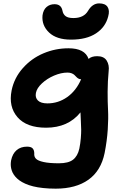

<svg xmlns="http://www.w3.org/2000/svg" viewBox="-20 -835 738 1138"><path d="M400.9 -600.1Q315.4 -600.1 271 -642.1Q226.6 -684.1 231.9 -743.2Q236.3 -776.4 255.6 -793.2Q274.9 -810.1 303.2 -810.1Q342.8 -810.1 350.1 -772Q354 -750.5 368.9 -739.3Q383.8 -728 415 -728Q477.1 -728 502 -771Q527.8 -814.9 567.9 -814.9Q604 -814.9 617.7 -793.7Q631.3 -772.5 621.1 -736.8Q605 -673.8 548.8 -637Q492.7 -600.1 400.9 -600.1ZM310.1 283.2Q270 283.2 236.1 279.5Q202.1 275.9 176.5 269.5Q150.9 263.2 130.1 253.9Q109.4 244.6 95 234.1Q80.6 223.6 70.3 211.4Q60.1 199.2 54.4 187.3Q48.8 175.3 46.1 162.4Q43.5 149.4 43.7 137.9Q43.9 126.5 45.9 115.2Q54.2 75.7 78.6 54.9Q103 34.2 140.1 34.2Q164.1 34.2 173.6 44.7Q183.1 55.2 183.1 74.2Q181.2 92.8 192.6 105.2Q204.1 117.7 238 125.2Q272 132.8 329.1 132.8Q385.3 132.8 412.8 111.6Q440.4 90.3 450.2 45.9Q456.5 15.1 459 -16.1Q461.4 -47.4 461.2 -65.9Q460.9 -84.5 459.2 -119.4Q457.5 -154.3 457 -168.9Q383.8 -78.1 252.9 -78.1Q137.7 -78.1 83.7 -140.4Q29.8 -202.6 48.8 -298.8Q64 -373.5 115.5 -431.4Q167 -489.3 237.8 -519Q308.6 -548.8 386.2 -548.8Q483.4 -548.8 504.9 -485.8Q522.5 -502 556.2 -502Q596.2 -502 612.5 -475.6Q628.9 -449.2 624 -413.1Q618.2 -353 617.9 -291.3Q617.7 -229.5 620.4 -182.4Q623 -135.3 618.7 -67.6Q614.3 0 600.1 71.8Q578.6 177.2 504.2 230.2Q429.7 283.2 310.1 283.2ZM192.9 -284.2Q187.5 -256.3 204.8 -239.3Q222.2 -222.2 261.2 -222.2Q325.2 -222.2 378.2 -259.5Q431.2 -296.9 460.9 -365.2Q451.7 -365.2 444.6 -369.4Q437.5 -373.5 432.4 -379.2Q427.2 -384.8 421.1 -390.6Q415 -396.5 404.5 -400.6Q394 -404.8 379.9 -404.8Q342.3 -404.8 300.5 -387Q258.8 -369.1 228.5 -340.8Q198.2 -312.5 192.9 -284.2Z"/></svg>

Font: Shantell Sans Irregular Bouncy
Style: Bold Italic
Weight: 700
Italic angle: -11.31°
Designer: Stephen Nixon, Anya Danilova, Shantell Martin
Foundry: Arrow Type
Version: Version 1.006;[9816181b4]